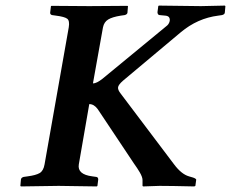

<svg xmlns="http://www.w3.org/2000/svg" viewBox="-20 -668 830 690"><path d="M578.1 -574.2Q585 -579.1 588.4 -587.6Q591.8 -596.2 588.9 -603.5Q585.9 -610.8 574.2 -611.8L553.2 -613.8Q546.4 -614.7 545.9 -624L548.8 -646L550.8 -647.9Q666 -646 702.1 -646L788.1 -647.9L790 -646L788.1 -624Q788.1 -616.2 777.8 -613.8L764.2 -611.8Q689.9 -602.5 629.4 -551.8L421.9 -377.9Q405.8 -363.8 404.3 -354.5Q402.8 -345.2 414.1 -331.1L605 -78.1Q631.8 -42 659.2 -34.2L666 -32.2Q685.1 -27.3 685.1 -22L682.1 0L678.2 2Q592.3 0 553.2 0L494.1 2L492.2 0V-21Q492.2 -26.4 489.7 -33.2Q487.3 -40 482.2 -48.8Q477.1 -57.6 472.9 -63.7Q468.8 -69.8 460.9 -81.1Q453.1 -92.3 450.2 -97.2L331.1 -275.9Q317.9 -293.9 300.8 -293.9L263.2 -77.1Q257.3 -41 312 -34.2L326.2 -32.2Q333 -31.2 333 -22.9L330.1 0L328.1 2Q227.1 0 190.9 0L55.2 2L53.2 0L55.2 -22.9Q56.2 -29.8 64.9 -32.2L79.1 -34.2Q108.9 -38.1 122.6 -46.1Q136.2 -54.2 140.1 -77.1L227.1 -569.8Q231 -593.8 221.4 -600.8Q211.9 -607.9 181.2 -611.8L167 -613.8Q160.2 -615.7 160.2 -622.1L163.1 -646L165 -647Q262.2 -646 300.8 -646L438 -647L439.9 -646L438 -622.1Q437 -616.2 428.2 -613.8L414.1 -611.8Q383.3 -606.9 368.7 -597.9Q354 -588.9 350.1 -569.8L314 -368.2Q327.1 -368.2 348.1 -384.8Z"/></svg>

Font: Linux Libertine O
Style: Semibold Italic
Weight: 600
Italic angle: -11.5°
Designer: Philipp H. Poll
Foundry: Philipp H. Poll
Version: Version 5.1.2